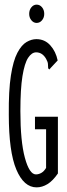

<svg xmlns="http://www.w3.org/2000/svg" viewBox="-20 -799 290 829"><path d="M138 10Q83 10 50.5 -67Q18 -144 18 -304Q17 -408 27 -472.5Q37 -537 55 -571Q73 -605 94.5 -617.5Q116 -630 137 -630Q173 -630 197 -603.5Q221 -577 229 -538L200 -507L193 -499L188 -504Q187 -513 187 -522Q187 -531 179 -545Q163 -573 136 -573Q117 -573 101.5 -549.5Q86 -526 77 -470.5Q68 -415 68 -319Q68 -189 87.5 -117.5Q107 -46 135 -46Q147 -46 158.5 -52.5Q170 -59 179 -74V-241H131V-295H230V-50Q208 -18 185 -4Q162 10 138 10ZM138 -700Q125 -700 115.5 -711.5Q106 -723 106 -739Q106 -756 115.5 -767.5Q125 -779 138 -779Q152 -779 161.5 -767.5Q171 -756 171 -739Q171 -723 161.5 -711.5Q152 -700 138 -700Z"/></svg>

Font: Inconsolata UltraCondensed
Style: Regular
Weight: 400
Width: 1
Monospace: yes
Designer: Raph Levien, Cyreal, Brenton Simpson
Foundry: Raph Levien, Cyreal, Google
Version: Version 3.000; ttfautohint (v1.8.2.53-6de2)